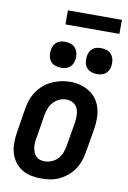

<svg xmlns="http://www.w3.org/2000/svg" viewBox="-100 -984 701 1051"><g transform="rotate(10 250.0 -458.0)"><path d="M205 8Q175 8 147 2Q119 -4 95.5 -19Q72 -34 56 -57Q40 -80 33 -107Q26 -134 26.5 -163.5Q27 -193 32 -222L53 -352Q57 -378 65.5 -402.5Q74 -427 89 -449.5Q104 -472 125 -490Q146 -508 170.5 -519Q195 -530 220 -535.5Q245 -541 271 -541Q301 -541 328.5 -533.5Q356 -526 379.5 -511Q403 -496 419 -473Q435 -450 442 -423Q449 -396 449 -366.5Q449 -337 444 -308L422 -178Q418 -152 409.5 -127.5Q401 -103 386 -80.5Q371 -58 350 -40.5Q329 -23 305 -11.5Q281 0 255.5 4Q230 8 205 8ZM207 -88Q227 -88 246.5 -96Q266 -104 280 -119.5Q294 -135 301.5 -154.5Q309 -174 312 -193L334 -323Q337 -344 337 -365Q337 -386 329.5 -404Q322 -422 304.5 -432Q287 -442 266 -442Q247 -442 228 -433.5Q209 -425 195 -409.5Q181 -394 173.5 -375Q166 -356 163 -337L142 -207Q139 -193 138 -179Q137 -165 139 -152Q141 -139 145.5 -127Q150 -115 159 -105.5Q168 -96 180.5 -92Q193 -88 207 -88ZM406 -608Q389 -608 373 -614Q357 -620 347.5 -633Q338 -646 335.5 -663Q333 -680 336 -697Q338 -709 344 -720.5Q350 -732 360 -739.5Q370 -747 382 -749.5Q394 -752 406 -752Q424 -752 439.5 -746Q455 -740 464.5 -727Q474 -714 477 -697Q480 -680 477 -663Q475 -651 469 -639.5Q463 -628 452.5 -620.5Q442 -613 430 -610.5Q418 -608 406 -608ZM206 -608Q189 -608 173 -614Q157 -620 147.5 -633Q138 -646 135.5 -663Q133 -680 136 -697Q138 -709 144 -720.5Q150 -732 160 -739.5Q170 -747 182 -749.5Q194 -752 206 -752Q224 -752 239.5 -746Q255 -740 264.5 -727Q274 -714 277 -697Q280 -680 277 -663Q275 -651 269 -639.5Q263 -628 252.5 -620.5Q242 -613 230 -610.5Q218 -608 206 -608ZM190 -846V-924H490V-846Z"/></g></svg>

Font: Iosevka Curly Oblique
Style: Bold
Weight: 700
Italic angle: -9°
Monospace: yes
Designer: Belleve Invis
Foundry: Belleve Invis
Version: Version 11.1.0; ttfautohint (v1.8.3)